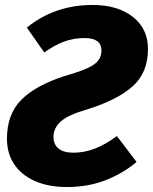

<svg xmlns="http://www.w3.org/2000/svg" viewBox="-20 -733 615 772"><path d="M575 -536Q575 -441 513.5 -386Q452 -331 330 -293Q256 -272 225.5 -245.5Q195 -219 195 -182Q195 -153 215 -136Q235 -119 276 -119Q361 -119 450 -186L529 -82Q477 -37 406 -9Q335 19 249 19Q174 19 119.5 -5.5Q65 -30 36.5 -73.5Q8 -117 8 -175Q8 -274 66 -332Q124 -390 239 -427Q298 -444 329.5 -458Q361 -472 374.5 -489Q388 -506 388 -530Q388 -580 320 -580Q276 -580 237 -565.5Q198 -551 158 -522L88 -622Q200 -713 352 -713Q454 -713 514.5 -665Q575 -617 575 -536Z"/></svg>

Font: Trujillo ExtraBold
Style: Italic
Weight: 800
Italic angle: -8°
Designer: Fira Sans original fonts by bBox Type GmbH, Carrois Corporate GbR, & Edenspiekermann AG / Changes by Cristiano Sobral
Foundry: Fira Sans original fonts by bBox Type GmbH, Carrois Corporate GbR, & Edenspiekermann AG / Changes by Cristiano Sobral
Version: Version 4.301;July 28, 2020;FontCreator 13.0.0.2655 64-bit